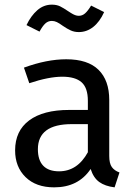

<svg xmlns="http://www.w3.org/2000/svg" viewBox="-20 -794 584 826"><path d="M494 -52 473 12Q432 7 407 -11Q382 -29 370 -67Q317 12 213 12Q135 12 90 -32Q45 -76 45 -147Q45 -231 105.5 -276Q166 -321 277 -321H358V-360Q358 -416 331 -440Q304 -464 248 -464Q190 -464 106 -436L83 -503Q181 -539 265 -539Q358 -539 404 -493.5Q450 -448 450 -364V-123Q450 -91 461 -75.5Q472 -60 494 -52ZM358 -139V-260H289Q143 -260 143 -152Q143 -105 166 -81Q189 -57 234 -57Q313 -57 358 -139ZM250 -683Q235 -694 224.5 -699Q214 -704 203 -704Q187 -704 175 -693Q163 -682 150 -658L94 -686Q113 -726 140.5 -750Q168 -774 203 -774Q224 -774 239 -766.5Q254 -759 273 -746Q276 -744 285.5 -738Q295 -732 303 -729Q311 -726 319 -726Q334 -726 346 -736.5Q358 -747 372 -770L428 -742Q409 -700 381 -678Q353 -656 319 -656Q300 -656 284.5 -663Q269 -670 250 -683Z"/></svg>

Font: Fira GO
Style: Regular
Weight: 400
Designer: Carrois Corporate
Foundry: Carrois Corporate GbR
Version: Version 0.300